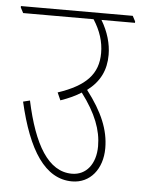

<svg xmlns="http://www.w3.org/2000/svg" viewBox="-66 -660 501 679"><g transform="rotate(5 184.5 -321.0)"><path d="M215 -20C279 -20 322 -73 322 -147C322 -212 296 -274 240 -347C285 -381 305 -423 305 -477C305 -516 293 -558 269 -598H388V-603L378 -622H-19V-617L-9 -598H241C266 -559 278 -521 278 -481C278 -407 236 -362 137 -329L149 -302C178 -312 202 -323 222 -336C274 -267 296 -209 296 -152C296 -89 263 -47 212 -47C128 -47 75 -138 42 -292L18 -286C57 -116 119 -20 215 -20Z"/></g></svg>

Font: Noto Serif Devanagari ExtraCondensed Thin
Style: Regular
Weight: 100
Width: 2
Designer: Universal Thirst, Indian Type Foundry and the Monotype Design Team
Foundry: Monotype Imaging Inc.
Version: Version 2.004